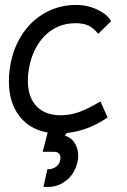

<svg xmlns="http://www.w3.org/2000/svg" viewBox="-20 -534 516 778"><path d="M297 97Q297 127 281 158Q265 189 233 208Q201 227 156 223L172 152Q196 152 210.5 139Q225 126 225 105Q225 81 197 81H153L173 3Q99 -10 57.5 -65Q16 -120 16 -205Q16 -228 19 -252Q29 -329 66 -388.5Q103 -448 161 -481Q219 -514 288 -514Q335 -514 375.5 -494.5Q416 -475 430 -448L378 -397Q359 -421 338 -430.5Q317 -440 286 -440Q210 -440 158.5 -386Q107 -332 95 -241Q93 -229 93 -206Q93 -140 128 -103.5Q163 -67 226 -67Q264 -67 300.5 -80Q337 -93 387 -123L416 -58Q338 -4 250 5L243 16Q269 23 283 46Q297 69 297 97Z"/></svg>

Font: Bellota Text
Style: Bold Italic
Weight: 700
Italic angle: -7.5°
Designer: Kemie Guaida
Foundry: Kemie Guaida
Version: Version 4.001